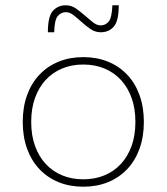

<svg xmlns="http://www.w3.org/2000/svg" viewBox="-20 -696 630 726"><path d="M295 10Q244 10 202 -7Q160 -24 129.5 -56Q99 -88 82.5 -133.5Q66 -179 66 -235Q66 -291 82.5 -336.5Q99 -382 129.5 -414Q160 -446 202 -463Q244 -480 295 -480Q346 -480 388 -463Q430 -446 460.5 -414Q491 -382 507.5 -336.5Q524 -291 524 -235Q524 -179 507.5 -133.5Q491 -88 460.5 -56Q430 -24 388 -7Q346 10 295 10ZM295 -18Q339 -18 375 -33Q411 -48 437 -76Q463 -104 477.5 -144Q492 -184 492 -235Q492 -286 477.5 -326Q463 -366 437 -394Q411 -422 375 -437Q339 -452 295 -452Q251 -452 215 -437Q179 -422 153 -394Q127 -366 112.5 -326Q98 -286 98 -235Q98 -184 112.5 -144Q127 -104 153 -76Q179 -48 215 -33Q251 -18 295 -18ZM361 -574Q340 -574 322.5 -586Q305 -598 289.5 -612Q274 -626 259 -638Q244 -650 229 -650Q211 -650 198.5 -635.5Q186 -621 185 -574H161Q161 -634 180 -655Q199 -676 229 -676Q250 -676 267 -664Q284 -652 300 -638Q316 -624 331 -612Q346 -600 361 -600Q379 -600 391 -614.5Q403 -629 405 -676H429Q429 -616 410 -595Q391 -574 361 -574Z"/></svg>

Font: Celebes Thin
Style: Regular
Weight: 250
Designer: Anugrah Pasau
Foundry: Lafontype
Version: Version 1.000; ttfautohint (v1.8.4)